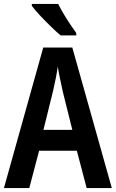

<svg xmlns="http://www.w3.org/2000/svg" viewBox="-20 -957 590 977"><path d="M421 0 371 -190H179L129 0H0L200 -715H348L549 0ZM299 -493Q293 -521 285.5 -556.5Q278 -592 274 -618Q270 -590 263.5 -557Q257 -524 250 -494L201 -296H348ZM276 -937Q287 -915 303.5 -887Q320 -859 337.5 -833Q355 -807 368 -789V-777H288Q268 -794 239 -822Q210 -850 183 -879Q156 -908 142 -927V-937Z"/></svg>

Font: Noto Sans Khmer UI Condensed SemiBold
Style: Regular
Weight: 600
Width: 3
Designer: Danh Hong and the Monotype Design Team
Foundry: Monotype Imaging Inc.
Version: Version 2.002; ttfautohint (v1.8.4.7-5d5b)